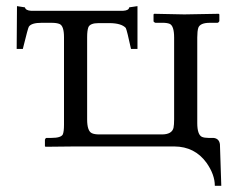

<svg xmlns="http://www.w3.org/2000/svg" viewBox="-20 -476 761 624"><path d="M300.8 -400.9Q272.5 -400.9 267.1 -387.2Q263.2 -376.5 263.2 -355V-87.9Q263.2 -49.8 278.8 -43Q287.1 -39.1 303.2 -39.1H505.9Q538.6 -39.1 543.9 -60.5Q545.9 -70.3 545.9 -87.9V-354Q545.9 -391.6 531.7 -398.4Q522.5 -402.3 505.9 -401.9H484.9Q479.5 -403.8 479 -407.2V-429.2L481 -431.2L579.1 -429.2L690.9 -431.2L692.9 -429.2V-407.2Q690.9 -402.8 687 -401.9H662.1Q630.4 -401.9 624.5 -385.7Q621.1 -375 621.1 -354V-76.2Q621.1 -38.6 636.2 -31.2Q644.5 -27.8 657.2 -27.8H673.8Q692.4 -25.9 694.8 -6.8L699.2 127.9H678.2Q678.2 91.3 650.9 52.7Q612.8 0.5 546.9 0H221.2L127.9 1L126 -1V-22Q127.4 -26.9 130.9 -27.8H147Q178.2 -27.8 184.1 -39.1Q188 -48.3 188 -70.8V-355Q188 -391.6 173.8 -397.9Q164.6 -401.9 147 -401.9H115.2Q82 -401.9 73.7 -389.2Q70.8 -384.3 56.6 -326.7Q55.2 -321.3 54.2 -316.9H34.2L35.2 -456.1L61 -452.1Q63.5 -441.9 81.1 -440.9H379.9Q398.9 -441.9 399.9 -452.1L426.8 -456.1V-316.9H405.8Q392.6 -377.9 388.7 -385.3Q374.5 -400.4 336.9 -400.9Z"/></svg>

Font: Linux Libertine Display O
Style: Regular
Weight: 400
Designer: Philipp H. Poll
Foundry: Philipp H. Poll
Version: Version 5.0.9